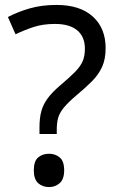

<svg xmlns="http://www.w3.org/2000/svg" viewBox="-20 -744 474 778"><path d="M140 -228Q140 -266 147.5 -293.5Q155 -321 173.5 -346Q192 -371 224 -398Q263 -431 284.5 -453Q306 -475 315 -496Q324 -517 324 -547Q324 -595 293 -621Q262 -647 203 -647Q154 -647 116 -634.5Q78 -622 43 -605L12 -675Q52 -696 100.5 -710Q149 -724 209 -724Q304 -724 356 -677Q408 -630 408 -549Q408 -504 393.5 -472.5Q379 -441 352.5 -414.5Q326 -388 290 -358Q257 -330 239.5 -309Q222 -288 216 -267.5Q210 -247 210 -218V-201H140ZM117 -54Q117 -91 134.5 -106Q152 -121 179 -121Q204 -121 222 -106Q240 -91 240 -54Q240 -18 222 -2Q204 14 179 14Q152 14 134.5 -2Q117 -18 117 -54Z"/></svg>

Font: Noto Sans Anatolian Hieroglyphs
Style: Regular
Weight: 400
Designer: Monotype Design Team
Foundry: Monotype Imaging Inc.
Version: Version 2.001; ttfautohint (v1.8.4.7-5d5b)